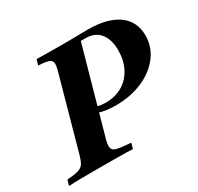

<svg xmlns="http://www.w3.org/2000/svg" viewBox="-152 -720 894 869"><g transform="rotate(-30 295.0 -285.5)"><path d="M-25 0 -16.9 -29Q22.6 -31.5 41.9 -37.5Q61.3 -43.5 70.2 -57.7Q79 -71.8 86.3 -98.4L190.3 -472.6Q198.4 -500.8 196.8 -514.9Q195.2 -529 178.6 -534.7Q162.1 -540.3 126.6 -541.9L134.7 -571Q149.2 -570.2 167.7 -570.2Q186.3 -570.2 211.7 -569.8Q237.1 -569.4 270.2 -569.4Q307.3 -569.4 332.3 -569.8Q357.3 -570.2 374.2 -570.6Q391.1 -571 401.6 -571Q504 -571 559.7 -531Q615.3 -491.1 615.3 -417.7Q615.3 -358.1 579.4 -310.9Q543.5 -263.7 481.5 -236.7Q419.4 -209.7 340.3 -209.7Q314.5 -209.7 290.7 -213.3Q266.9 -216.9 246 -224.2L253.2 -253.2Q262.9 -248.4 277.4 -246Q291.9 -243.5 308.1 -243.5Q358.1 -243.5 395.6 -265.7Q433.1 -287.9 454 -328.2Q475 -368.5 475 -421Q475 -478.2 448.8 -510.1Q422.6 -541.9 375 -541.9H349.2L225 -98.4Q217.7 -71 221 -56.9Q224.2 -42.7 246.4 -37.5Q268.5 -32.3 316.9 -29L308.9 0Q280.6 -1.6 235.5 -2Q190.3 -2.4 133.1 -2.4Q81.5 -2.4 42.3 -2Q3.2 -1.6 -25 0Z"/></g></svg>

Font: Playfair 5pt SemiExpanded Light ExtraBold
Style: Italic
Weight: 800
Italic angle: -15.6°
Version: Version 2.001;gftools[0.9.30]